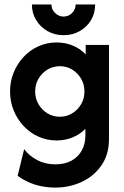

<svg xmlns="http://www.w3.org/2000/svg" viewBox="-20 -618 554 860"><path d="M227.8 222.2Q195.1 222.2 164.6 216Q134 209.7 107.3 197.6Q80.6 185.4 59 169.4L88.2 50Q110.4 79.9 146.5 99Q182.6 118.1 227.8 118.1Q270.8 118.1 300.7 101.4Q330.6 84.7 346.5 55.6Q362.5 26.4 362.5 -11.8V-41Q338.9 -16.7 305.9 -2.8Q272.9 11.1 233.3 11.1Q190.3 11.1 152.4 -5.9Q114.6 -22.9 86.1 -53.1Q57.6 -83.3 41.3 -123.3Q25 -163.2 25 -208.3Q25 -253.5 41.3 -293.4Q57.6 -333.3 86.1 -363.5Q114.6 -393.8 152.4 -410.8Q190.3 -427.8 233.3 -427.8Q273.6 -427.8 306.9 -413.5Q340.3 -399.3 363.9 -374.3V-416.7H468.1V5.6Q468.1 73.6 434.7 122.2Q401.4 170.8 346.5 196.5Q291.7 222.2 227.8 222.2ZM247.9 -95.1Q278.5 -95.1 303.5 -110.4Q328.5 -125.7 343.4 -151.4Q358.3 -177.1 358.3 -208.3Q358.3 -239.6 343.4 -265.3Q328.5 -291 303.5 -306.2Q278.5 -321.5 247.9 -321.5Q217.4 -321.5 192.4 -306.2Q167.4 -291 152.4 -265.3Q137.5 -239.6 137.5 -208.3Q137.5 -177.1 152.4 -151.4Q167.4 -125.7 192.4 -110.4Q217.4 -95.1 247.9 -95.1ZM264.6 -460.4Q225 -460.4 193.1 -478.5Q161.1 -496.5 142 -527.8Q122.9 -559 122.9 -597.9H210.4Q210.4 -575.7 226.7 -559.7Q243.1 -543.8 264.6 -543.8Q286.8 -543.8 302.8 -559.7Q318.7 -575.7 318.7 -597.9H406.2Q406.2 -558.3 387.5 -527.4Q368.7 -496.5 336.8 -478.5Q304.9 -460.4 264.6 -460.4Z"/></svg>

Font: Afacad Flux
Style: Bold
Weight: 700
Designer: Kristian Moeller
Foundry: Dicotype
Version: Version 1.100